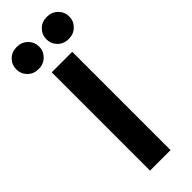

<svg xmlns="http://www.w3.org/2000/svg" viewBox="-362 -995 1022 1022"><g transform="rotate(-45 149.5 -483.5)"><path d="M226.4 0H72V-740H226.4ZM262.2 -801.2Q224.4 -801.2 200.3 -825.5Q176.2 -849.8 176.2 -883.8Q176.2 -918.8 200.3 -943.1Q224.4 -967.4 262.2 -967.4Q299 -967.4 323.6 -943.1Q348.2 -918.8 348.2 -883.8Q348.2 -849.8 323.6 -825.5Q299 -801.2 262.2 -801.2ZM35.6 -801.2Q-2.2 -801.2 -26.3 -825.5Q-50.4 -849.8 -50.4 -883.8Q-50.4 -918.8 -26.3 -943.1Q-2.2 -967.4 35.6 -967.4Q72.4 -967.4 97 -943.1Q121.6 -918.8 121.6 -883.8Q121.6 -849.8 97 -825.5Q72.4 -801.2 35.6 -801.2Z"/></g></svg>

Font: Be Vietnam Pro Variable Thin
Style: Regular
Weight: 100
Designer: Lam Bao, Tony Le, Vietanh Nguyen
Foundry: Yellow Type Foundry
Version: Version 1.002